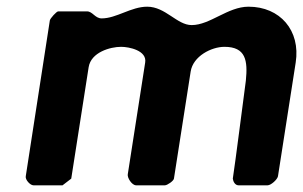

<svg xmlns="http://www.w3.org/2000/svg" viewBox="-20 -554 906 574"><path d="M284 -499C264 -499 257 -520 240 -520H154C149 -520 130 -499 129 -493L57 -27C55 -17 70 0 80 0H167L193 -20L245 -353C252 -398 310 -414 342 -414C366 -414 420 -403 414 -367L362 -33C360 -23 374 0 387 0H473C480 0 499 -13 500 -20L550 -340C557 -386 612 -414 651 -414C715 -414 721 -373 715 -313C709 -269 683 -64 676 -20C677 -11 683 0 693 0H780C790 0 809 -17 811 -27L864 -367C879 -463 817 -534 723 -534C661 -534 608 -479 553 -479C509 -479 475 -534 420 -534C372 -534 328 -499 284 -499Z"/></svg>

Font: Asimov Print
Style: CIt
Weight: 500
Designer: Google
Version: Version 2.000980: 2014